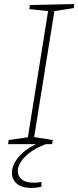

<svg xmlns="http://www.w3.org/2000/svg" viewBox="-20 -713 387 950"><path d="M345 -673 249 -658 149 -35 241 -20 238 0H207Q141 25 104.5 62Q68 99 68 134Q68 160 88.5 175.5Q109 191 147 191Q166 191 185 187V211Q158 217 135 217Q89 217 64 196.5Q39 176 39 143Q39 105 70 66.5Q101 28 158 0H20L23 -20L118 -34L218 -658L125 -668L128 -688L347 -693Z"/></svg>

Font: Bitter Pro ExtraLight
Style: Italic
Weight: 275
Italic angle: -9°
Designer: Sol Matas, and Bitter project Authors
Foundry: Sol Matas
Version: Version 1.010